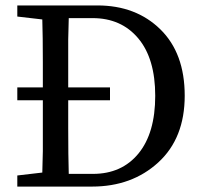

<svg xmlns="http://www.w3.org/2000/svg" viewBox="-20 -689 749 709"><path d="M339.8 -668.9Q481.9 -668.9 572 -580.8Q662.1 -492.7 662.1 -335.7Q662.1 -178.7 564.7 -89.4Q467.3 0 319.8 0H43.9V-41L136.2 -51.8Q138.2 -114.7 138.2 -130.9V-318.8H43.9V-366.2H138.2V-460Q138.2 -554.2 136.2 -617.2L43.9 -627.9V-668.9ZM323.2 -46.9Q429.7 -46.9 491.5 -122.3Q553.2 -197.8 553.2 -335.2Q553.2 -472.7 490.5 -547.4Q427.7 -622.1 321.8 -622.1H233.9Q231.9 -559.1 231.9 -543V-366.2H386.2V-318.8H231.9V-215.8Q231.9 -112.8 233.9 -46.9Z"/></svg>

Font: SourceSerifPro-Regular
Style: Regular
Weight: 400
Designer: Frank Grießhammer
Foundry: Adobe Systems Incorporated
Version: Version 1.014;PS Version 1.0;hotconv 1.0.73;makeotf.lib2.5.5